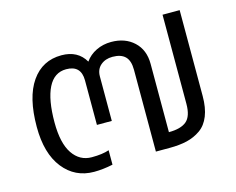

<svg xmlns="http://www.w3.org/2000/svg" viewBox="-83 -672 996 809"><g transform="rotate(-15 414.5 -267.5)"><path d="M234.9 15.1Q151.9 15.1 100.8 -49.6Q49.8 -114.3 49.8 -230Q49.8 -358.9 97.2 -427Q144.5 -495.1 228 -495.1Q299.3 -495.1 331.1 -439.9Q349.1 -465.8 379.2 -480.5Q409.2 -495.1 444.8 -495.1Q505.4 -495.1 543.7 -459.5Q582 -423.8 582 -362.8V-64.9Q634.3 -64.9 659.2 -85.9Q684.1 -106.9 684.1 -161.1V-549.8H758.8V-174.8Q758.8 -124 744.6 -88.6Q730.5 -53.2 703.6 -34.4Q676.8 -15.6 644 -7.8Q611.3 0 567.9 0H507.8V-356.9Q507.8 -396.5 489.5 -414.8Q471.2 -433.1 434.1 -433.1Q402.8 -433.1 382.3 -415.5Q361.8 -397.9 361.8 -367.2V-172.9H296.9V-367.2Q296.9 -433.1 231.9 -433.1Q179.7 -433.1 153.3 -380.6Q127 -328.1 127 -229Q127 -138.2 158 -92.5Q189 -46.9 241.2 -46.9Q288.1 -46.9 316.9 -57.1V5.9Q273.4 15.1 234.9 15.1Z"/></g></svg>

Font: Prompt Light
Style: Regular
Weight: 300
Designer: Katatrad Team
Foundry: CadsonDemak
Version: Version 1.000;PS 001.000;hotconv 1.0.88;makeotf.lib2.5.64775